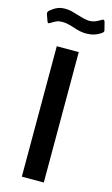

<svg xmlns="http://www.w3.org/2000/svg" viewBox="-155 -1004 614 1055"><g transform="rotate(15 152.0 -476.5)"><path d="M211 -742H86V0H211ZM222 -851C254.7 -851 282.7 -859.3 306 -876C313.3 -880.7 317 -885.7 317 -891L316 -896L305 -939C303 -945.7 299.7 -949 295 -949C293 -949 290 -947.7 286 -945C274 -937.7 263.3 -932.2 254 -928.5C244.7 -924.8 234 -923 222 -923C207.3 -923 185.3 -927.7 156 -937C139.3 -942.3 125.3 -946.3 114 -949C102.7 -951.7 90.7 -953 78 -953C60.7 -953 45.7 -950.2 33 -944.5C20.3 -938.8 7.3 -930.3 -6 -919C-10.7 -914.3 -13 -910 -13 -906C-13 -902.7 -12.7 -900 -12 -898L1 -862C3 -855.3 5.7 -852 9 -852C9.7 -852 12.7 -853.3 18 -856C30.7 -864 41.2 -869.8 49.5 -873.5C57.8 -877.2 68.7 -879 82 -879C96 -879 109.8 -877 123.5 -873C137.2 -869 145.3 -866.7 148 -866C175.3 -856 200 -851 222 -851Z"/></g></svg>

Font: Morrison SemiBold
Style: Regular
Weight: 600
Designer: Pablo Impallari, Rodrigo Fuenzalida (Modified by Dan O. Williams)
Version: Version 0.030; ttfautohint (v1.8.1)